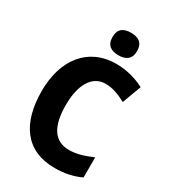

<svg xmlns="http://www.w3.org/2000/svg" viewBox="-223 -1043 1035 1164"><g transform="rotate(30 294.0 -461.0)"><path d="M344 -932C292 -932 258 -912 258 -853C258 -796 293 -775 344 -775C394 -775 430 -796 430 -853C430 -912 395 -932 344 -932ZM365 -587C415 -587 462 -568 509 -543L558 -675C495 -708 427 -724 361 -724C162 -724 50 -572 50 -356C50 -131 147 10 351 10C419 10 476 -2 532 -28V-169C476 -145 425 -128 371 -128C268 -128 219 -207 219 -355C219 -497 271 -587 365 -587Z"/></g></svg>

Font: Noto Sans Thai SemCond ExtBd
Style: Regular
Weight: 800
Width: 4
Designer: Monotype Design Team
Foundry: Monotype Imaging Inc.
Version: Version 2.002